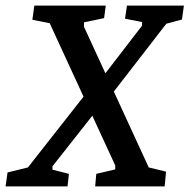

<svg xmlns="http://www.w3.org/2000/svg" viewBox="-60 -668 679 688"><path d="M280 -265 128 -72V-60L187 -45L182 0H-40L-33 -50L40 -68L249 -334ZM473 -68 535 -53 530 0H281L285 -45L353 -61V-75L118 -585L56 -597L63 -648H319L313 -603L241 -588V-572ZM312 -398 449 -576V-589L388 -601L395 -648H599L592 -598L536 -583L341 -331Z"/></svg>

Font: Faustina SemiBold
Style: Italic
Weight: 600
Italic angle: -8°
Designer: Alfonso Garcia
Foundry: http://www.omnibus-type.com
Version: Version 1.200